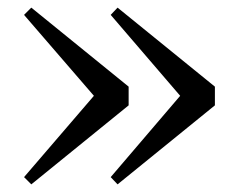

<svg xmlns="http://www.w3.org/2000/svg" viewBox="-20 -530 609 503"><path d="M288 -510 270 -491 452 -279 270 -66 288 -47 543 -254V-303ZM62 -510 43 -491 226 -279 43 -66 62 -47 317 -254V-303Z"/></svg>

Font: Noto Serif SC SemiBold
Style: Regular
Weight: 600
Designer: Ryoko NISHIZUKA 西塚涼子 (kana & ideographs); Frank Grießhammer (Latin, Greek & Cyrillic); Wenlong ZHANG 张文龙 (bopomofo); San
Foundry: Adobe
Version: Version 2.001;hotconv 1.1.0;makeotfexe 2.6.0